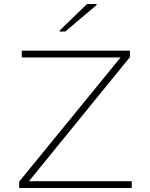

<svg xmlns="http://www.w3.org/2000/svg" viewBox="-20 -942 750 962"><path d="M76 0V-32L584 -654H89V-688H631V-656L125 -34H640V0ZM279 -784V-789L416 -922H464V-917L307 -784Z"/></svg>

Font: Saira Expanded Thin
Style: Regular
Weight: 250
Width: 7
Designer: Hector Gatti with collaboration of the Omnibus-Type team
Foundry: Omnibus-Type
Version: Version 1.101